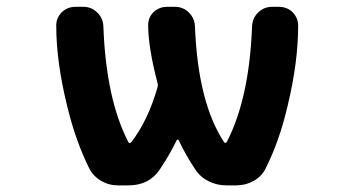

<svg xmlns="http://www.w3.org/2000/svg" viewBox="-20 -566 1040 565"><path d="M357.4 -148.4Q361.3 -141.6 366.2 -147.5Q415 -210 443.4 -308.6Q445.3 -315.4 443.4 -322.3Q416 -426.8 416 -492.2Q416 -513.7 430.7 -529.3Q447.3 -545.9 471.7 -545.9H495.1Q518.6 -545.9 535.6 -529.3Q552.7 -512.7 553.7 -488.3Q562.5 -263.7 639.6 -147.5Q640.6 -145.5 643.1 -145.5Q645.5 -145.5 647.5 -148.4Q713.9 -277.3 721.7 -488.3Q722.7 -512.7 739.7 -529.3Q756.8 -545.9 780.3 -545.9H800.8Q825.2 -545.9 841.8 -529.3Q857.4 -512.7 857.4 -490.2Q857.4 -382.8 826.2 -253.9Q802.7 -152.3 761.7 -70.3Q750 -46.9 726.6 -33.7Q703.1 -20.5 675.8 -20.5H645.5Q618.2 -20.5 593.8 -32.7Q569.3 -44.9 554.7 -67.4Q526.4 -109.4 505.9 -153.3Q504.9 -155.3 502.9 -155.3Q501 -155.3 500 -153.3Q478.5 -109.4 450.2 -67.4Q418.9 -20.5 358.4 -20.5H327.1Q299.8 -20.5 276.9 -34.2Q253.9 -47.9 242.2 -71.3Q202.1 -152.3 177.7 -253.9Q145.5 -383.8 145.5 -491.2Q145.5 -512.7 161.1 -529.3Q177.7 -545.9 202.1 -545.9H225.6Q249 -545.9 266.1 -529.3Q283.2 -512.7 284.2 -488.3Q292 -275.4 357.4 -148.4Z"/></svg>

Font: Gen Jyuu Gothic Monospace Bold
Style: Bold
Weight: 700
Designer: [Source Han Sans]
Ryoko NISHIZUKA  (kana & ideographs); Paul D. Hunt (Latin, Greek & Cyrillic); Wenlong ZHANG  (bopomofo
Version: Version 1.002.20150607